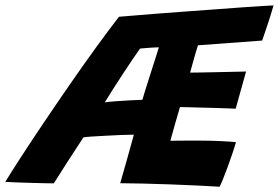

<svg xmlns="http://www.w3.org/2000/svg" viewBox="-86 -670 1032 710"><path d="M726 20.5Q690.5 18.5 642.5 16Q594.5 13.5 542.5 11.8Q490.5 10 442.2 8.8Q394 7.5 358.5 7.5Q371 -34.5 383.5 -80Q396 -125.5 409 -172Q389 -172 360.8 -170.8Q332.5 -169.5 303.5 -168Q274.5 -166.5 252.2 -165Q230 -163.5 222.5 -162Q191 -114.5 160.8 -67.2Q130.5 -20 113 8Q101 8 77.5 7.5Q54 7 26.2 6.2Q-1.5 5.5 -26.8 4.5Q-52 3.5 -66.5 2.5Q-45.5 -32 -8.5 -89Q28.5 -146 74.8 -214.8Q121 -283.5 170.8 -355.5Q220.5 -427.5 268 -493Q315.5 -558.5 354 -608Q367 -609 402.5 -612Q438 -615 487.8 -619Q537.5 -623 594.2 -627Q651 -631 706.8 -635.2Q762.5 -639.5 809.8 -642.8Q857 -646 888 -648Q919 -650 925.5 -650Q916.5 -618.5 906 -586.5Q895.5 -554.5 883.5 -520L646 -502.5Q643 -494 637 -473Q631 -452 625.2 -431.2Q619.5 -410.5 617 -401.5Q631.5 -401.5 659 -402Q686.5 -402.5 718.5 -403.2Q750.5 -404 779 -404.5Q807.5 -405 824 -405.5L785.5 -268Q779 -268.5 758.2 -269.2Q737.5 -270 710.2 -270.8Q683 -271.5 655.5 -272.2Q628 -273 607.2 -273.5Q586.5 -274 579.5 -274Q571.5 -247 561 -210.5Q550.5 -174 544 -149.5Q570.5 -150 599.8 -150Q629 -150 656.5 -150Q694 -150 730 -148.2Q766 -146.5 786.5 -144.5Q781 -124.5 772.2 -98.8Q763.5 -73 754.2 -48Q745 -23 737.2 -4.2Q729.5 14.5 726 20.5ZM301.5 -291.5Q313.5 -293.5 340.2 -295.5Q367 -297.5 395.5 -299Q424 -300.5 440.5 -301Q444.5 -314.5 452.2 -339.8Q460 -365 469.5 -394.2Q479 -423.5 487.5 -450.5Q496 -477.5 501.5 -495Q489 -495 465 -493.2Q441 -491.5 432 -490.5Q422 -477 405.8 -452.8Q389.5 -428.5 370.2 -399.5Q351 -370.5 333 -342Q315 -313.5 301.5 -291.5Z"/></svg>

Font: Grandstander
Style: Bold Italic
Weight: 700
Italic angle: -15°
Designer: Tyler Finck
Foundry: Etcetera Type Co
Version: Version 1.200; ttfautohint (v1.8.3)